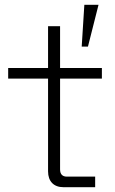

<svg xmlns="http://www.w3.org/2000/svg" viewBox="-20 -779 480 799"><path d="M331 -759 320 -585H346L390 -759ZM14 -496V-452H180V-66C180 -24 204 0 244 0H376V-44H258C240 -44 230 -54 230 -74V-452H404V-496H230V-670H180V-496Z"/></svg>

Font: Space Text Light
Style: Regular
Weight: 300
Designer: Florian Karsten (Space Text), Colophon Foundry (Space Mono)
Foundry: Florian Karsten
Version: Version 1.003;PS 001.003;hotconv 1.0.88;makeotf.lib2.5.64775